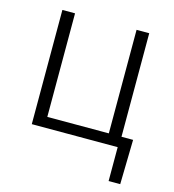

<svg xmlns="http://www.w3.org/2000/svg" viewBox="-103 -614 776 858"><g transform="rotate(15 284.5 -185.5)"><path d="M80.1 -528.3H138.7V-49.3H423.3V-528.3H481.9V-49.3H535.6L531.2 156.7H477.5V0H80.1Z"/></g></svg>

Font: Melbourne
Style: Light
Weight: 300
Designer: Google
Version: Version 2.000980; 2014